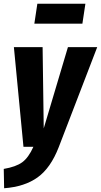

<svg xmlns="http://www.w3.org/2000/svg" viewBox="-42 -782 538 1023"><path d="M271 2Q228 113 158.5 163Q89 213 -20 221L-22 118Q43 107 76.5 82.5Q110 58 136 0H83L32 -531H185L191 -98L320 -531H476ZM397 -656H141L157 -762H413Z"/></svg>

Font: Fira Sans Extra Condensed
Style: Bold Italic
Weight: 700
Width: 3
Italic angle: -8°
Designer: Carrois Corporate & Edenspiekermann AG
Foundry: Carrois Corporate GbR & Edenspiekermann AG
Version: Version 4.203